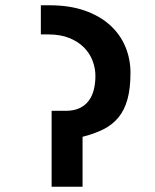

<svg xmlns="http://www.w3.org/2000/svg" viewBox="-20 -710 590 730"><path d="M135.3 -689.9H168.9Q244.1 -689.9 301.5 -669.9Q358.9 -649.9 397.7 -615Q436.5 -580.1 456.3 -533.2Q476.1 -486.3 476.1 -433.1Q476.1 -373.5 464.6 -332.3Q453.1 -291 430.2 -263.2Q407.2 -235.4 373 -218.3Q338.9 -201.2 293.9 -189.9V0H176.3V-288.6H229Q261.2 -288.6 283 -299.1Q304.7 -309.6 317.9 -327.6Q331.1 -345.7 336.9 -369.9Q342.8 -394 342.8 -421.4Q342.8 -450.7 332 -479Q321.3 -507.3 299.3 -529.5Q277.3 -551.8 243.7 -565.4Q210 -579.1 164.1 -579.1H135.3Z"/></svg>

Font: Code New Roman
Style: Bold
Weight: 700
Monospace: yes
Designer: Sam Radian
Foundry: Code New Roman
Version: Version 1.508 October 19, 2014